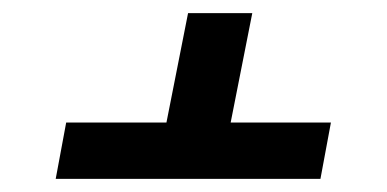

<svg xmlns="http://www.w3.org/2000/svg" viewBox="-20 -555 590 293"><path d="M469 -282H65L81 -368H234L267 -535H365L332 -368H485Z"/></svg>

Font: Lode Dark Term
Style: Bold Italic
Weight: 700
Italic angle: -11°
Monospace: yes
Designer: Belleve Invis
Foundry: Belleve Invis
Version: Version 29.2.0